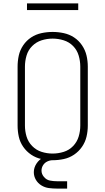

<svg xmlns="http://www.w3.org/2000/svg" viewBox="-20 -930 616 1124"><path d="M288 8Q321 8 353.5 1Q386 -6 413.5 -24.5Q441 -43 460 -70.5Q479 -98 486.5 -130Q494 -162 494 -195V-540Q494 -573 486.5 -605Q479 -637 460 -665Q441 -693 413.5 -711Q386 -729 353.5 -736Q321 -743 288 -743Q255 -743 222.5 -736Q190 -729 162.5 -711Q135 -693 116 -665Q97 -637 90 -605Q83 -573 83 -540V-195Q83 -162 90 -130Q97 -98 116 -70.5Q135 -43 162.5 -24.5Q190 -6 222.5 1Q255 8 288 8ZM288 -31Q255 -31 223.5 -41Q192 -51 168.5 -75Q145 -99 135.5 -130.5Q126 -162 126 -195V-540Q126 -573 135.5 -605Q145 -637 168.5 -660.5Q192 -684 223.5 -694Q255 -704 288 -704Q321 -704 353 -694Q385 -684 408 -660.5Q431 -637 440.5 -605Q450 -573 450 -540V-195Q450 -162 440.5 -130.5Q431 -99 408 -75Q385 -51 353 -41Q321 -31 288 -31ZM313 174H373V131H313Q292 131 272 127Q252 123 237.5 106Q223 89 223 69Q223 52 232 37.5Q241 23 256.5 15.5Q272 8 288 8V-22Q261 -22 235.5 -9.5Q210 3 194 27Q178 51 178 78Q178 102 190 122.5Q202 143 222.5 155.5Q243 168 266.5 171Q290 174 313 174ZM138 -871H438V-910H138Z"/></svg>

Font: Iosevka Sparkle Extralight
Style: Regular
Weight: 200
Designer: Belleve Invis
Foundry: Belleve Invis
Version: Version 4.5.0; ttfautohint (v1.8.3)